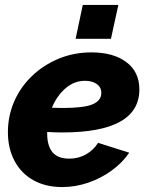

<svg xmlns="http://www.w3.org/2000/svg" viewBox="-20 -747 598 777"><path d="M232 10Q164 10 114.5 -18Q65 -46 38.5 -96.5Q12 -147 12 -212Q12 -278 37.5 -336.5Q63 -395 109.5 -439.5Q156 -484 217.5 -509.5Q279 -535 350 -535Q439 -535 491.5 -495.5Q544 -456 544 -385Q544 -211 232 -211Q218 -211 202.5 -211.5Q187 -212 171 -213Q171 -209 171 -205Q171 -158 192 -131.5Q213 -105 261 -105Q297 -105 327.5 -122Q358 -139 377 -169L503 -129Q475 -88 431.5 -56.5Q388 -25 336.5 -7.5Q285 10 232 10ZM324 -420Q280 -420 245 -389.5Q210 -359 190 -311Q212 -310 232 -310Q320 -310 355 -325Q390 -340 390 -371Q390 -394 371.5 -407Q353 -420 324 -420ZM286 -590 315 -727H459L429 -590Z"/></svg>

Font: Raleway ExtraBold
Style: Italic
Weight: 800
Italic angle: -12°
Designer: Matt McInerney, Pablo Impallari, Rodrigo Fuenzalida
Foundry: Matt McInerney, Pablo Impallari, Rodrigo Fuenzalida
Version: Version 4.026